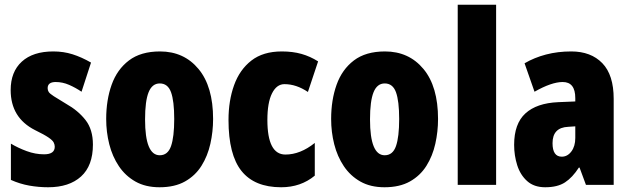

<svg xmlns="http://www.w3.org/2000/svg" viewBox="-20 -780 2658 810"><path d="M372 -170Q372 -81 322 -35.5Q272 10 183 10Q143 10 103.5 3Q64 -4 26 -21V-174Q56 -156 92.5 -142.5Q129 -129 166 -129Q211 -129 211 -161Q211 -170 206.5 -179Q202 -188 184.5 -200Q167 -212 128 -231Q25 -283 25 -400Q25 -477 72 -520Q119 -563 205 -563Q248 -563 286 -551Q324 -539 364 -516L324 -393Q299 -410 271.5 -422Q244 -434 215 -434Q181 -434 181 -408Q181 -399 185.5 -392Q190 -385 207 -374Q224 -363 259 -342Q309 -314 340.5 -274Q372 -234 372 -170Z M879 -278Q879 -225 867.5 -173.5Q856 -122 830 -80.5Q804 -39 760.5 -14.5Q717 10 653 10Q594 10 551.5 -14Q509 -38 481.5 -79Q454 -120 441 -171.5Q428 -223 428 -278Q428 -358 451 -422.5Q474 -487 524 -525Q574 -563 655 -563Q756 -563 817.5 -489Q879 -415 879 -278ZM592 -276Q592 -125 654 -125Q688 -125 701.5 -163.5Q715 -202 715 -278Q715 -354 701.5 -391Q688 -428 654 -428Q622 -428 607 -391Q592 -354 592 -276Z M1166 10Q1054 10 999 -58.5Q944 -127 944 -274Q944 -355 967.5 -420.5Q991 -486 1040.5 -524.5Q1090 -563 1169 -563Q1215 -563 1252 -552.5Q1289 -542 1322 -521L1279 -392Q1230 -425 1180 -425Q1147 -425 1127.5 -386Q1108 -347 1108 -274Q1108 -128 1184 -128Q1247 -128 1308 -177V-39Q1249 10 1166 10Z M1828 -278Q1828 -225 1816.5 -173.5Q1805 -122 1779 -80.5Q1753 -39 1709.5 -14.5Q1666 10 1602 10Q1543 10 1500.5 -14Q1458 -38 1430.5 -79Q1403 -120 1390 -171.5Q1377 -223 1377 -278Q1377 -358 1400 -422.5Q1423 -487 1473 -525Q1523 -563 1604 -563Q1705 -563 1766.5 -489Q1828 -415 1828 -278ZM1541 -276Q1541 -125 1603 -125Q1637 -125 1650.5 -163.5Q1664 -202 1664 -278Q1664 -354 1650.5 -391Q1637 -428 1603 -428Q1571 -428 1556 -391Q1541 -354 1541 -276Z M2073 0H1911V-760H2073Z M2390 -563Q2473 -563 2521 -513.5Q2569 -464 2569 -363V0H2452L2425 -73H2422Q2395 -31 2363.5 -10.5Q2332 10 2280 10Q2233 10 2204 -16Q2175 -42 2162 -83Q2149 -124 2149 -169Q2149 -258 2196.5 -301.5Q2244 -345 2335 -349L2407 -352V-366Q2407 -434 2354 -434Q2307 -434 2235 -393L2193 -513Q2234 -537 2283.5 -550Q2333 -563 2390 -563ZM2377 -245Q2311 -242 2311 -176Q2311 -119 2350 -119Q2374 -119 2390.5 -141Q2407 -163 2407 -198V-247Z"/></svg>

Font: Noto Sans Lao UI ExtCond Blk
Style: Regular
Weight: 900
Width: 2
Designer: Monotype Design Team
Foundry: Monotype Imaging Inc.
Version: Version 2.000; ttfautohint (v1.8.4.7-5d5b)